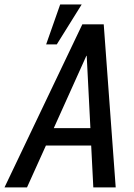

<svg xmlns="http://www.w3.org/2000/svg" viewBox="-44 -817 584 837"><path d="M190.4 -258.3H350.1L334 -573.7H332.5ZM353.5 -182.6H156.2L73.7 0H-24.4L314.9 -710.9H408.2L460.4 0H362.8ZM218.3 -797.4H312L203.6 -623.5H157.2Z"/></svg>

Font: RobotoCondensed-Italic
Style: Italic
Weight: 400
Designer: Google
Version: Version 1.200311; 2013